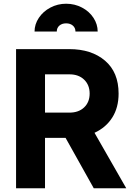

<svg xmlns="http://www.w3.org/2000/svg" viewBox="-20 -1008 707 1028"><path d="M66 -745H351Q470 -745 542.5 -683Q615 -621 615 -507Q615 -432 581 -378.5Q547 -325 486 -297L656 0H482L331 -270H221V0H66ZM352 -405Q401 -405 430.5 -433Q460 -461 460 -507Q460 -553 430.5 -581.5Q401 -610 352 -610H221V-405ZM334 -988Q380 -988 419 -967.5Q458 -947 480.5 -912.5Q503 -878 503 -839H384Q384 -859 370 -871Q356 -883 334 -883Q312 -883 298 -871Q284 -859 284 -839H165Q165 -878 188 -912.5Q211 -947 250 -967.5Q289 -988 334 -988Z"/></svg>

Font: Eudoxus Sans ExtraBold
Style: Regular
Weight: 800
Designer: Stijn de Vries
Foundry: tokotype
Version: Version 2.005